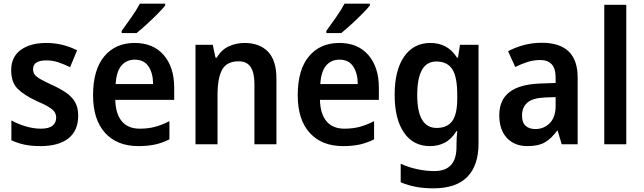

<svg xmlns="http://www.w3.org/2000/svg" viewBox="-20 -786 3506 1046"><path d="M406 -156Q406 -74 352.5 -32Q299 10 201 10Q151 10 113.5 2Q76 -6 42 -22V-130Q76 -111 119 -98Q162 -85 202 -85Q246 -85 266 -101Q286 -117 286 -145Q286 -160 279 -173Q272 -186 249 -201Q226 -216 179 -236Q110 -268 75.5 -303Q41 -338 41 -404Q41 -476 93 -514Q145 -552 233 -552Q320 -552 400 -512L362 -420Q329 -436 298 -446.5Q267 -457 232 -457Q160 -457 160 -409Q160 -393 168.5 -380.5Q177 -368 200 -355Q223 -342 266 -322Q308 -303 339.5 -281.5Q371 -260 388.5 -230.5Q406 -201 406 -156Z M714 -552Q815 -552 872 -486Q929 -420 929 -308V-242H608Q610 -165 644 -125Q678 -85 741 -85Q787 -85 824.5 -95Q862 -105 903 -126V-27Q866 -8 826 1Q786 10 734 10Q618 10 552.5 -62Q487 -134 487 -267Q487 -406 548 -479Q609 -552 714 -552ZM714 -461Q669 -461 641.5 -428.5Q614 -396 610 -328H814Q814 -386 789.5 -423.5Q765 -461 714 -461ZM880 -756Q865 -737 837 -709Q809 -681 778.5 -653Q748 -625 724 -606H643V-618Q667 -651 695.5 -691.5Q724 -732 742 -766H880Z M1312 -552Q1394 -552 1440 -504.5Q1486 -457 1486 -357V0H1366V-330Q1366 -390 1345.5 -421Q1325 -452 1280 -452Q1215 -452 1190 -406Q1165 -360 1165 -267V0H1045V-542H1139L1154 -472H1161Q1185 -514 1225.5 -533Q1266 -552 1312 -552Z M1829 -552Q1930 -552 1987 -486Q2044 -420 2044 -308V-242H1723Q1725 -165 1759 -125Q1793 -85 1856 -85Q1902 -85 1939.5 -95Q1977 -105 2018 -126V-27Q1981 -8 1941 1Q1901 10 1849 10Q1733 10 1667.5 -62Q1602 -134 1602 -267Q1602 -406 1663 -479Q1724 -552 1829 -552ZM1829 -461Q1784 -461 1756.5 -428.5Q1729 -396 1725 -328H1929Q1929 -386 1904.5 -423.5Q1880 -461 1829 -461ZM1995 -756Q1980 -737 1952 -709Q1924 -681 1893.5 -653Q1863 -625 1839 -606H1758V-618Q1782 -651 1810.5 -691.5Q1839 -732 1857 -766H1995Z M2325 -552Q2370 -552 2406.5 -533Q2443 -514 2470 -472H2475L2486 -542H2587V-4Q2587 115 2526 177.5Q2465 240 2341 240Q2290 240 2246.5 232Q2203 224 2163 207V106Q2207 126 2254 136Q2301 146 2347 146Q2406 146 2436.5 113.5Q2467 81 2467 13V0Q2467 -17 2468 -37Q2469 -57 2471 -72H2467Q2440 -28 2403.5 -9Q2367 10 2322 10Q2231 10 2180.5 -64Q2130 -138 2130 -269Q2130 -403 2181.5 -477.5Q2233 -552 2325 -552ZM2357 -451Q2253 -451 2253 -268Q2253 -89 2359 -89Q2416 -89 2443.5 -126Q2471 -163 2471 -250V-271Q2471 -368 2443.5 -409.5Q2416 -451 2357 -451Z M2931 -553Q3127 -553 3127 -364V0H3040L3018 -74H3015Q2984 -31 2948.5 -10.5Q2913 10 2853 10Q2783 10 2741.5 -34.5Q2700 -79 2700 -158Q2700 -242 2756 -284.5Q2812 -327 2923 -331L3007 -334V-363Q3007 -413 2985.5 -436Q2964 -459 2923 -459Q2888 -459 2854.5 -448.5Q2821 -438 2787 -421L2748 -507Q2787 -528 2834 -540.5Q2881 -553 2931 -553ZM2950 -255Q2881 -252 2852.5 -226.5Q2824 -201 2824 -157Q2824 -118 2843.5 -100.5Q2863 -83 2896 -83Q2944 -83 2975.5 -115.5Q3007 -148 3007 -209V-257Z M3392 0H3272V-760H3392Z"/></svg>

Font: Noto Sans Malayalam SemiCondensed SemiBold
Style: Regular
Weight: 600
Width: 4
Designer: Jelle Bosma - Monotype Design Team
Foundry: Monotype Imaging Inc.
Version: Version 2.104; ttfautohint (v1.8.4.7-5d5b)